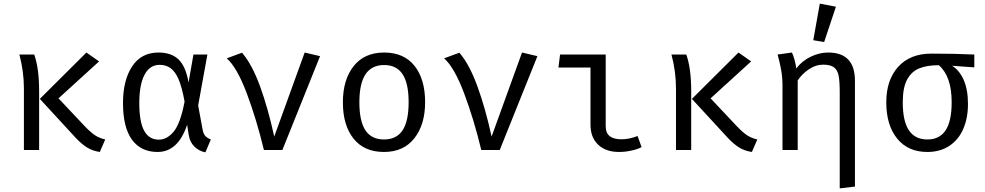

<svg xmlns="http://www.w3.org/2000/svg" viewBox="-20 -828 5440 1060"><path d="M527 -489 303 -285 450 -129Q483 -95 506.5 -80Q530 -65 561 -58L531 11Q491 5 461 -13.5Q431 -32 398 -67L200 -282L457 -538ZM196 -325V0H112V-340Q112 -433 87 -527H169Q196 -451 196 -325Z M1021 -373 1048 -527H1125L1074 -246L1099 -110Q1103 -90 1112.5 -78.5Q1122 -67 1144 -58L1114 13Q1080 7 1054 -18Q1028 -43 1022 -83L1013 -139Q963 11 850 11Q758 11 708.5 -57Q659 -125 659 -259Q659 -385 709.5 -461.5Q760 -538 855 -538Q925 -538 965 -500.5Q1005 -463 1021 -373ZM749 -259Q749 -155 776 -106Q803 -57 857 -57Q902 -57 939 -101.5Q976 -146 999 -267Q985 -346 966 -390Q947 -434 921.5 -452Q896 -470 861 -470Q807 -470 778 -415.5Q749 -361 749 -259Z M1232 -506 1316 -537Q1371 -474 1415.5 -352Q1460 -230 1494 -74L1662 -538L1747 -518L1539 0H1437Q1397 -167 1343 -311Q1289 -455 1232 -506Z M2327 -264Q2327 -140 2267.5 -64.5Q2208 11 2100 11Q1991 11 1932 -62.5Q1873 -136 1873 -263Q1873 -388 1932.5 -463Q1992 -538 2101 -538Q2210 -538 2268.5 -464.5Q2327 -391 2327 -264ZM1964 -263Q1964 -159 1997.5 -108.5Q2031 -58 2100 -58Q2169 -58 2202.5 -108.5Q2236 -159 2236 -264Q2236 -368 2202.5 -418.5Q2169 -469 2101 -469Q2032 -469 1998 -418Q1964 -367 1964 -263Z M2432 -506 2516 -537Q2571 -474 2615.5 -352Q2660 -230 2694 -74L2862 -538L2947 -518L2739 0H2637Q2597 -167 2543 -311Q2489 -455 2432 -506Z M3063 -455 3072 -527H3324V-130Q3324 -59 3411 -59Q3453 -59 3500 -77L3522 -16Q3503 -5 3467.5 3Q3432 11 3397 11Q3325 11 3282.5 -29Q3240 -69 3240 -140V-455Z M4127 -489 3903 -285 4050 -129Q4083 -95 4106.5 -80Q4130 -65 4161 -58L4131 11Q4091 5 4061 -13.5Q4031 -32 3998 -67L3800 -282L4057 -538ZM3796 -325V0H3712V-340Q3712 -433 3687 -527H3769Q3796 -451 3796 -325Z M4700 -382V202L4616 212V-320Q4616 -379 4610 -410Q4604 -441 4584.5 -456Q4565 -471 4525 -471Q4483 -471 4445 -445Q4407 -419 4384 -384V0H4300V-354Q4300 -401 4292.5 -442.5Q4285 -484 4273 -527L4352 -538Q4359 -525 4366.5 -497.5Q4374 -470 4376 -450Q4408 -492 4456 -515Q4504 -538 4552 -538Q4700 -538 4700 -382ZM4595 -791 4530 -596 4470 -606 4506 -808Z M5359 -456 5236 -465Q5277 -440 5300.5 -386.5Q5324 -333 5324 -254Q5324 -175 5297.5 -115Q5271 -55 5220 -22Q5169 11 5100 11Q4993 11 4933 -63Q4873 -137 4873 -263Q4873 -387 4939 -459.5Q5005 -532 5122 -532Q5249 -532 5359 -527ZM5234 -264Q5234 -407 5163 -468Q5099 -468 5056 -451Q5013 -434 4988.5 -389.5Q4964 -345 4964 -263Q4964 -159 4998 -108.5Q5032 -58 5100 -58Q5167 -58 5200.5 -108.5Q5234 -159 5234 -264Z"/></svg>

Font: FiraDG Mono
Style: Regular
Weight: 400
Designer: Carrois Corporate & Edenspiekermann AG
Foundry: Carrois Corporate GbR & Edenspiekermann AG
Version: Version 3.206